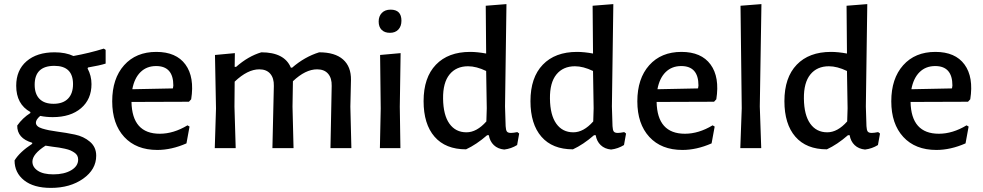

<svg xmlns="http://www.w3.org/2000/svg" viewBox="-20 -722 4793 936"><path d="M246 -467Q300 -467 338 -449Q415 -463 486 -485L495 -479V-412Q467 -403 409 -393L407 -388Q426 -353 426 -312Q426 -238 375 -194.5Q324 -151 237 -151Q205 -151 176 -157Q155 -139 155 -124Q155 -105 185.5 -95.5Q216 -86 259 -80.5Q302 -75 345 -66Q388 -57 418.5 -31Q449 -5 449 37Q449 104 385.5 149Q322 194 228 194Q144 194 97.5 157Q51 120 51 60Q76 19 137 -21V-26Q63 -48 64 -110Q90 -147 128 -171V-176Q59 -214 59 -304Q59 -380 109.5 -423.5Q160 -467 246 -467ZM245 -401Q149 -401 149 -309Q149 -264 172.5 -240Q196 -216 241 -216Q287 -216 311.5 -241Q336 -266 336 -312Q336 -401 245 -401ZM138 66Q138 93 164.5 110.5Q191 128 240 128Q293 128 327 108Q361 88 361 56Q361 45 356.5 36.5Q352 28 342 21.5Q332 15 323 11Q314 7 296.5 3Q279 -1 268 -2.5Q257 -4 234.5 -7Q212 -10 202 -12Q138 29 138 66Z M747 9Q644 9 585.5 -54.5Q527 -118 527 -228Q527 -339 585 -404Q643 -469 742 -469Q839 -469 884 -407.5Q929 -346 912 -238L901 -226L621 -225Q624 -70 759 -70Q826 -70 894 -111L904 -105L889 -23Q816 9 747 9ZM741 -400Q695 -400 665 -370.5Q635 -341 625 -287L823 -291L825 -305Q825 -400 741 -400Z M1125 -463 1124 -396H1131Q1190 -448 1254 -467Q1367 -467 1398 -392H1404Q1465 -445 1536 -467Q1613 -467 1652.5 -432Q1692 -397 1691 -332L1688 -202L1693 0H1591L1597 -303Q1598 -341 1579.5 -362.5Q1561 -384 1526 -384Q1469 -384 1408 -326L1406 -202L1411 0H1308L1315 -303Q1316 -341 1297.5 -362.5Q1279 -384 1244 -384Q1187 -384 1124 -324L1123 -202L1129 0H1027L1033 -193L1028 -454Z M1884 -675Q1937 -675 1937 -621Q1937 -594 1922 -578Q1907 -562 1881 -562Q1855 -562 1840.5 -576.5Q1826 -591 1826 -617Q1826 -643 1841.5 -659Q1857 -675 1884 -675ZM1832 0 1836 -193 1833 -454 1933 -463 1929 -202 1932 0Z M2449 -702 2442 -203 2445 -107Q2446 -88 2451 -81Q2456 -74 2471 -74Q2482 -74 2502 -78L2511 -71L2501 -15Q2472 3 2438 7Q2407 4 2387.5 -14.5Q2368 -33 2363 -63H2355Q2302 -17 2252 6Q2152 6 2098.5 -55.5Q2045 -117 2045 -229Q2045 -344 2105 -406.5Q2165 -469 2272 -469Q2307 -469 2350 -461L2348 -694ZM2262 -399Q2204 -399 2171.5 -359Q2139 -319 2140 -241Q2141 -161 2171 -119Q2201 -77 2254 -77Q2304 -77 2351 -130L2353 -194L2350 -376Q2302 -399 2262 -399Z M2970 -702 2963 -203 2966 -107Q2967 -88 2972 -81Q2977 -74 2992 -74Q3003 -74 3023 -78L3032 -71L3022 -15Q2993 3 2959 7Q2928 4 2908.5 -14.5Q2889 -33 2884 -63H2876Q2823 -17 2773 6Q2673 6 2619.5 -55.5Q2566 -117 2566 -229Q2566 -344 2626 -406.5Q2686 -469 2793 -469Q2828 -469 2871 -461L2869 -694ZM2783 -399Q2725 -399 2692.5 -359Q2660 -319 2661 -241Q2662 -161 2692 -119Q2722 -77 2775 -77Q2825 -77 2872 -130L2874 -194L2871 -376Q2823 -399 2783 -399Z M3307 9Q3204 9 3145.5 -54.5Q3087 -118 3087 -228Q3087 -339 3145 -404Q3203 -469 3302 -469Q3399 -469 3444 -407.5Q3489 -346 3472 -238L3461 -226L3181 -225Q3184 -70 3319 -70Q3386 -70 3454 -111L3464 -105L3449 -23Q3376 9 3307 9ZM3301 -400Q3255 -400 3225 -370.5Q3195 -341 3185 -287L3383 -291L3385 -305Q3385 -400 3301 -400Z M3692 -702 3684 -203 3691 0H3589L3596 -194L3590 -694Z M4208 -702 4201 -203 4204 -107Q4205 -88 4210 -81Q4215 -74 4230 -74Q4241 -74 4261 -78L4270 -71L4260 -15Q4231 3 4197 7Q4166 4 4146.5 -14.5Q4127 -33 4122 -63H4114Q4061 -17 4011 6Q3911 6 3857.5 -55.5Q3804 -117 3804 -229Q3804 -344 3864 -406.5Q3924 -469 4031 -469Q4066 -469 4109 -461L4107 -694ZM4021 -399Q3963 -399 3930.5 -359Q3898 -319 3899 -241Q3900 -161 3930 -119Q3960 -77 4013 -77Q4063 -77 4110 -130L4112 -194L4109 -376Q4061 -399 4021 -399Z M4545 9Q4442 9 4383.5 -54.5Q4325 -118 4325 -228Q4325 -339 4383 -404Q4441 -469 4540 -469Q4637 -469 4682 -407.5Q4727 -346 4710 -238L4699 -226L4419 -225Q4422 -70 4557 -70Q4624 -70 4692 -111L4702 -105L4687 -23Q4614 9 4545 9ZM4539 -400Q4493 -400 4463 -370.5Q4433 -341 4423 -287L4621 -291L4623 -305Q4623 -400 4539 -400Z"/></svg>

Font: Alegreya Sans Medium
Style: Regular
Weight: 500
Designer: Juan Pablo del Peral
Foundry: Huerta Tipografica
Version: Version 2.007